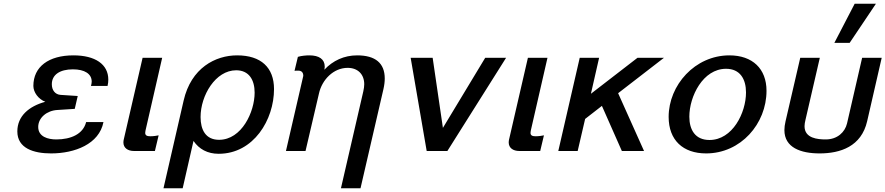

<svg xmlns="http://www.w3.org/2000/svg" viewBox="-20 -810 4750 1030"><path d="M159 -349C159 -315 186 -278 223 -264C135 -240 73 -187 73 -105C73 -14 161 13 254 13C381 13 512 -37 535 -155H442C426 -91 361 -62 282 -62C238 -62 185 -76 185 -129C185 -179 232 -217 288 -220L381 -226L397 -295L305 -301C276 -303 258 -326 258 -358C258 -409 301 -438 371 -438C434 -438 472 -414 472 -372C472 -364 470 -357 468 -349H557C560 -361 561 -373 561 -383C561 -465 491 -513 374 -513C241 -513 159 -452 159 -349Z M644 -62C643 -58 642 -52 642 -46C642 -16 666 0 699 0H811L831 -84C823 -82 803 -79 787 -79C771 -79 759 -82 759 -97C759 -102 761 -113 762 -116L850 -500H745Z M857 200H960L1018 -54C1048 -10 1093 15 1153 15C1341 15 1450 -168 1450 -332C1450 -448 1380 -513 1252 -513C1136 -513 1005 -446 965 -270ZM1056 -182C1056 -298 1136 -433 1247 -433C1316 -433 1346 -381 1346 -313C1346 -210 1277 -60 1155 -60C1083 -60 1056 -114 1056 -182Z M1514 0H1619L1691 -308C1707 -382 1769 -446 1845 -446C1900 -446 1934 -411 1934 -358C1934 -347 1932 -334 1929 -320L1809 200H1914L2037 -332C2042 -354 2044 -373 2044 -389C2044 -471 1994 -513 1896 -513C1826 -513 1766 -485 1720 -436C1722 -444 1722 -452 1722 -453C1722 -492 1692 -513 1640 -513C1623 -513 1597 -511 1578 -505L1560 -430C1566 -431 1572 -431 1575 -431H1580C1595 -431 1607 -424 1607 -403Z M2695 -500H2583L2356 -124L2301 -500H2183L2269 0H2380Z M2711 -62C2710 -58 2709 -52 2709 -46C2709 -16 2733 0 2766 0H2878L2898 -84C2890 -82 2870 -79 2854 -79C2838 -79 2826 -82 2826 -97C2826 -102 2828 -113 2829 -116L2917 -500H2812Z M3194 -500H3090L2975 0H3079L3119 -172L3209 -242L3316 0H3435L3296 -310L3542 -500H3400L3150 -307Z M3567 -183C3567 -58 3644 13 3768 13C3954 13 4092 -146 4092 -323C4092 -441 4017 -513 3893 -513C3708 -513 3567 -353 3567 -183ZM3678 -184C3678 -293 3751 -441 3875 -441C3950 -441 3982 -386 3982 -314C3982 -205 3910 -59 3786 -59C3710 -59 3678 -113 3678 -184Z M4679 -790H4565L4456 -580H4538ZM4194 -159C4190 -142 4188 -126 4188 -112C4188 -18 4276 13 4377 13C4488 13 4601 -24 4632 -160L4710 -500H4605L4524 -148C4513 -101 4472 -62 4410 -62C4366 -62 4296 -68 4296 -133C4296 -143 4298 -155 4301 -167L4378 -500H4273Z"/></svg>

Font: Perun Medium Italic
Style: Regular
Weight: 500
Italic angle: -12°
Foundry: Copyright (c) Stefan Peev, Context Ltd, 2016
Version: Version 1.026